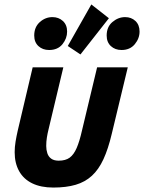

<svg xmlns="http://www.w3.org/2000/svg" viewBox="-20 -829 648 864"><path d="M220 15Q164 15 125 -4Q86 -23 66 -59Q46 -95 46 -144Q46 -167 50 -191.5Q54 -216 60 -242L127 -526H265L198 -245Q194 -229 191 -210.5Q188 -192 188 -172Q188 -155 193 -139.5Q198 -124 210.5 -115Q223 -106 244 -106Q275 -106 293.5 -119.5Q312 -133 325 -163Q338 -193 349 -242L417 -526H555L483 -227Q467 -159 445.5 -112.5Q424 -66 393.5 -38Q363 -10 320.5 2.5Q278 15 220 15ZM342 -584 285 -622 391 -809 470 -747ZM201 -604Q172 -604 153 -621.5Q134 -639 134 -669Q134 -707 159 -729.5Q184 -752 216 -752Q244 -752 263 -734.5Q282 -717 282 -687Q282 -656 261 -630Q240 -604 201 -604ZM527 -604Q498 -604 479 -621.5Q460 -639 460 -669Q460 -708 486 -730Q512 -752 543 -752Q571 -752 589.5 -734.5Q608 -717 608 -687Q608 -656 586.5 -630Q565 -604 527 -604Z"/></svg>

Font: Ubuntu Sans Mono
Style: Italic
Weight: 400
Italic angle: -13.5°
Monospace: yes
Designer: Dalton Maag Ltd
Foundry: Dalton Maag Ltd
Version: Version 1.006